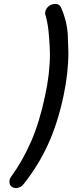

<svg xmlns="http://www.w3.org/2000/svg" viewBox="-20 -763 378 977"><path d="M100 174Q92 184 82 189Q72 194 61 194Q50 194 42 189Q29 181 28 164.5Q27 148 38 134Q95 56 138 -42.5Q181 -141 209 -274Q234 -387 234 -488Q234 -505 233 -522Q231 -566 226.5 -608.5Q222 -651 210 -691Q208 -707 218.5 -721.5Q229 -736 247 -741Q251 -742 254 -742.5Q257 -743 261 -743Q283 -743 291 -724Q322 -652 325 -583Q328 -514 328 -496Q328 -391 303 -274Q274 -137 224.5 -28.5Q175 80 100 174Z"/></svg>

Font: Sepalumica Med
Style: Italic
Weight: 500
Italic angle: -12°
Designer: Julieta Ulanovsky
Foundry: Julieta Ulanovsky
Version: Version 7.200